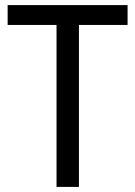

<svg xmlns="http://www.w3.org/2000/svg" viewBox="-20 -734 532 754"><path d="M290 0V-636H481V-714H10V-636H202V0Z"/></svg>

Font: Noto Sans Armenian SemiCondensed
Style: Regular
Weight: 400
Width: 4
Designer: Monotype Design Team
Foundry: Monotype Imaging Inc.
Version: Version 2.008